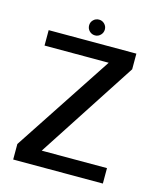

<svg xmlns="http://www.w3.org/2000/svg" viewBox="-106 -771 704 848"><g transform="rotate(15 246.0 -347.5)"><path d="M35 0H445V-70.5H142.5L143 -65L439.5 -521V-592.5H38.5V-522H336L335.5 -527.5L35 -71ZM242 -623Q256.5 -623 267 -633.8Q277.5 -644.5 277.5 -659.5Q277.5 -674 267 -684.5Q256.5 -695 242 -695Q226.5 -695 216 -684.5Q205.5 -674 205.5 -659.5Q205.5 -644 216.2 -633.5Q227 -623 242 -623Z"/></g></svg>

Font: Anybody UltraCondensed Thin
Style: Regular
Weight: 400
Version: Version 1.111